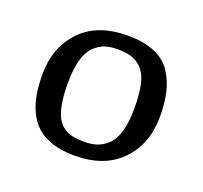

<svg xmlns="http://www.w3.org/2000/svg" viewBox="-78 -809 589 558"><g transform="rotate(20 217.0 -530.5)"><path d="M201.7 -340.3Q162.6 -340.3 133.1 -350.1Q103.5 -359.9 85 -376.5Q66.4 -393.1 54.9 -417.7Q43.5 -442.4 38.8 -469.7Q34.2 -497.1 34.2 -530.8Q34.2 -614.3 85 -667.7Q135.7 -721.2 230 -721.2Q279.3 -721.2 313.2 -706.8Q347.2 -692.4 365 -665Q382.8 -637.7 390.1 -605.7Q397.5 -573.7 397.5 -530.8Q397.5 -447.3 346.2 -393.8Q294.9 -340.3 201.7 -340.3ZM214.8 -387.7Q237.3 -387.7 254.2 -393.3Q271 -398.9 286.9 -413.6Q302.7 -428.2 311 -457.8Q319.3 -487.3 319.3 -530.8Q319.3 -574.7 312.5 -603.5Q305.7 -632.3 291 -647.5Q276.4 -662.6 258.8 -668.2Q241.2 -673.8 214.8 -673.8Q192.4 -673.8 175.5 -668Q158.7 -662.1 143.6 -647.5Q128.4 -632.8 120.4 -603.5Q112.3 -574.2 112.3 -530.8Q112.3 -495.1 116.9 -469.5Q121.6 -443.8 129.6 -428Q137.7 -412.1 151.1 -403.1Q164.6 -394 179.4 -390.9Q194.3 -387.7 214.8 -387.7Z"/></g></svg>

Font: Fjord
Style: One
Weight: 400
Designer: Viktoriya Grabowska
Foundry: Viktoriya Grabowska
Version: Version 1.002